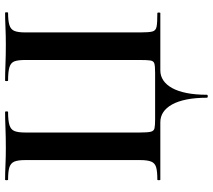

<svg xmlns="http://www.w3.org/2000/svg" viewBox="-62 -604 856 773"><g transform="rotate(-90 366.5 -217.0)"><path d="M360 187Q360 141 353 106Q346 71 333 47.5Q320 24 302 12Q284 0 261 0H30Q28 0 28 -6Q28 -12 30 -12Q64 -12 80.5 -17Q97 -22 103 -37Q109 -52 109 -81V-544Q109 -573 103 -587.5Q97 -602 80.5 -607.5Q64 -613 30 -613Q28 -613 28 -619Q28 -625 30 -625Q56 -625 89 -623.5Q122 -622 158 -622Q201 -622 237.5 -623.5Q274 -625 303 -625Q305 -625 305 -619Q305 -613 303 -613Q268 -613 250 -607.5Q232 -602 226 -587.5Q220 -573 220 -544V-83Q220 -52 223 -39Q226 -26 237 -23.5Q248 -21 273 -21H460Q487 -21 497.5 -24Q508 -27 510 -40Q512 -53 512 -83V-544Q512 -573 506.5 -587.5Q501 -602 483 -607.5Q465 -613 429 -613Q427 -613 427 -619Q427 -625 429 -625Q458 -625 494.5 -623.5Q531 -622 574 -622Q610 -622 643 -623.5Q676 -625 702 -625Q704 -625 704 -619Q704 -613 702 -613Q669 -613 652 -607.5Q635 -602 629 -587.5Q623 -573 623 -544V-81Q623 -47 626.5 -32.5Q630 -18 646.5 -15Q663 -12 701 -12Q703 -12 703 -6Q703 0 701 0H470Q448 0 430 12Q412 24 399 47.5Q386 71 379 106Q372 141 372 187Q372 191 366 191Q360 191 360 187Z"/></g></svg>

Font: Cormorant Infant Light
Style: Regular
Weight: 300
Designer: Christian Thalmann (Catharsis Fonts)
Foundry: Catharsis Fonts
Version: Version 4.001